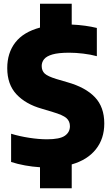

<svg xmlns="http://www.w3.org/2000/svg" viewBox="-20 -880 593 1020"><path d="M192.5 120V8.5Q153 6 113 -1.2Q73 -8.5 39 -19.5V-169.5Q83 -156 134.8 -148Q186.5 -140 230 -140Q297.5 -140 324.5 -158.8Q351.5 -177.5 351.5 -209.5Q351.5 -236 333 -252.5Q314.5 -269 260 -285L202 -302.5Q116.5 -326.5 67.5 -379Q18.5 -431.5 18.5 -518Q18.5 -599 61.5 -654.5Q104.5 -710 192.5 -733.5V-860H361V-749.5Q398 -748 432.2 -743.2Q466.5 -738.5 494.5 -731.5V-581.5Q462 -590.5 422.2 -595.2Q382.5 -600 348 -600Q290.5 -600 258.8 -590.8Q227 -581.5 214.2 -565.5Q201.5 -549.5 201.5 -529.5Q201.5 -504.5 217.2 -489.5Q233 -474.5 280.5 -460L338.5 -443Q434 -416 484 -363.8Q534 -311.5 534 -224Q534 -143 489.2 -86.8Q444.5 -30.5 361 -6.5V120Z"/></svg>

Font: Encode Sans SemiCondensed SemiCondensed ExtraBold
Style: Regular
Weight: 800
Width: 4
Designer: Multiple Designers
Foundry: Impallari Type
Version: Version 3.000; ttfautohint (v1.8.3) -l 8 -r 50 -G 200 -x 14 